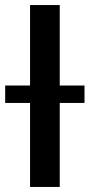

<svg xmlns="http://www.w3.org/2000/svg" viewBox="-22 -740 354 760"><path d="M-1.5 -401.5V-332.5H97V0H214.5V-332.5H312.5V-401.5H214.5V-720H97V-401.5Z"/></svg>

Font: Lato Semibold
Style: Regular
Weight: 600
Designer: Lukasz Dziedzic
Foundry: tyPoland Lukasz Dziedzic
Version: Version 2.006; 2014-01-15